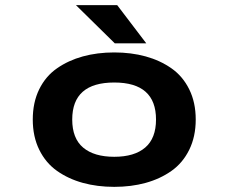

<svg xmlns="http://www.w3.org/2000/svg" viewBox="-20 -716 890 747"><path d="M549 -547.5H426.5L275.5 -696H436ZM546.8 -4.5Q490.5 11 424.5 11Q358.5 11 302.2 -4.5Q246 -20 202 -51Q158 -82 132.8 -133.2Q107.5 -184.5 107.5 -251Q107.5 -317.5 132.5 -368.5Q157.5 -419.5 201.8 -450.2Q246 -481 302.2 -496.5Q358.5 -512 424.5 -512Q490.5 -512 546.8 -496.5Q603 -481 647 -450.2Q691 -419.5 716.2 -368.5Q741.5 -317.5 741.5 -251Q741.5 -184.5 716.2 -133.2Q691 -82 647 -51Q603 -20 546.8 -4.5ZM587 -251Q587 -395 424.5 -395Q261 -395 261 -251Q261 -177.5 303.5 -141.8Q346 -106 424.5 -106Q503 -106 545 -142Q587 -178 587 -251Z"/></svg>

Font: League Mono Wide SemiBold
Style: Regular
Weight: 600
Width: 8
Designer: Tyler Finck
Foundry: The League of Moveable Type / Tyler Finck
Version: Version 2.210